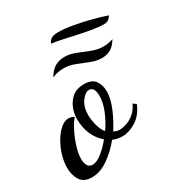

<svg xmlns="http://www.w3.org/2000/svg" viewBox="-166 -725 818 869"><g transform="rotate(-30 243.5 -291.0)"><path d="M67 32Q23 32 6 3.5Q-11 -25 -11 -61Q-11 -93 -1 -126Q9 -159 26 -188Q43 -217 64 -235Q85 -253 107 -253Q113 -253 121.5 -250.5Q130 -248 134 -244Q123 -232 110.5 -210Q98 -188 87.5 -162.5Q77 -137 70.5 -111.5Q64 -86 64 -65Q64 -42 72 -29Q80 -16 98 -16Q118 -16 145.5 -37.5Q173 -59 198 -90Q167 -117 152.5 -152.5Q138 -188 138 -233Q138 -258 149 -286Q160 -314 183 -333Q206 -352 243 -352Q285 -352 301.5 -328.5Q318 -305 318 -272Q318 -235 298.5 -188.5Q279 -142 252 -100Q266 -92 283 -92Q298 -92 319 -99Q340 -106 359.5 -122.5Q379 -139 391 -166L407 -154Q386 -105 349.5 -82.5Q313 -60 279 -60Q266 -60 253 -62.5Q240 -65 229 -70Q195 -28 152.5 2Q110 32 67 32ZM221 -120Q246 -155 262.5 -195.5Q279 -236 279 -270Q279 -295 271.5 -306.5Q264 -318 251 -318Q231 -318 211 -290.5Q191 -263 191 -221Q191 -197 198.5 -167.5Q206 -138 221 -120ZM375 -413Q347 -413 317.5 -425Q288 -437 258.5 -448.5Q229 -460 201 -460Q186 -460 171 -457.5Q156 -455 140 -447Q155 -476 177.5 -489.5Q200 -503 229 -503Q257 -503 286.5 -491Q316 -479 346.5 -467Q377 -455 408 -455Q433 -455 458 -464Q443 -438 423 -425.5Q403 -413 375 -413ZM458 -541Q435 -541 402 -546.5Q369 -552 332.5 -560Q296 -568 263 -575Q230 -582 207 -585Q218 -614 256 -614Q292 -614 334.5 -606.5Q377 -599 420 -588Q463 -577 498 -565Q485 -541 458 -541Z"/></g></svg>

Font: Dancing Script SemiBold
Style: Regular
Weight: 600
Designer: Pablo Impallari
Foundry: Pablo Impallari
Version: Version 2.001